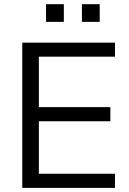

<svg xmlns="http://www.w3.org/2000/svg" viewBox="-20 -912 628 932"><path d="M88.1 0V-705H538.2V-636.9H168.6V-392H515.7V-323.4H168.6V-68.6H538.2V0ZM377.7 -805.9V-891.7H464V-805.9ZM203.5 -805.9V-891.7H289.9V-805.9Z"/></svg>

Font: Mulish ExtraLight
Style: Regular
Weight: 200
Designer: Vernon Adams
Foundry: Vernon Adams
Version: Version 3.603